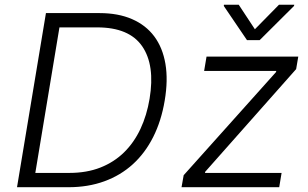

<svg xmlns="http://www.w3.org/2000/svg" viewBox="-20 -782 1288 802"><path d="M171.9 -727.3H396Q473.7 -727.3 531.4 -702.2Q589.1 -677.2 624.3 -630.1Q659.4 -583.1 671 -515.3Q682.5 -447.4 668 -361.9Q653.8 -277 620 -209.9Q586.3 -142.8 535 -96.1Q483.7 -49.4 415.8 -24.7Q348 0 266 0H51.1ZM127.5 -59.7H269.5Q342.3 -59.7 399.5 -82.2Q456.7 -104.8 498.4 -145.8Q540.1 -186.8 566.8 -243.8Q593.4 -300.8 604.8 -369.3Q628.2 -509.9 573.9 -588.8Q519.5 -667.6 386 -667.6H228.3ZM747.2 -50.1 1133.2 -481.2 1133.9 -485.8H832.7L842.7 -545.5H1225.9L1217 -493.3L837 -64.3L836.3 -59.7H1156.2L1146.3 0H738.3ZM914.8 -757.1 915.5 -762.1H977.3L1044.7 -659.8L1145.2 -762.1H1209.2L1208.1 -757.1L1064.6 -614.3H1011.7Z"/></svg>

Font: Inter P Light
Style: Italic
Weight: 300
Italic angle: 9.39999°
Designer: Rasmus Andersson
Foundry: rsms
Version: Version 3.018;git-588b23468